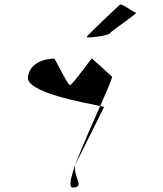

<svg xmlns="http://www.w3.org/2000/svg" viewBox="-20 -798 724 853"><path d="M104 -457C93 -387 355 -342 425 -327C453 -390 475 -440 478 -457L389 -538C390 -546 302 -420 291 -420C280 -420 221 -546 220 -538C220 -538 116 -538 104 -457ZM365 -633C363 -628 460 -638 468 -650C476 -662 597 -742 584 -742C572 -742 519 -788 511 -776C501 -766 366 -641 365 -633ZM314 -65C293 -6 285 35 303 35C360 35 304 -12 314 -65ZM314 -65 442 -322C442 -323 436 -325 425 -327C388 -244 342 -140 314 -65ZM314 -65Z"/></svg>

Font: Ampere
Style: SCIta
Weight: 400
Version: Version 1